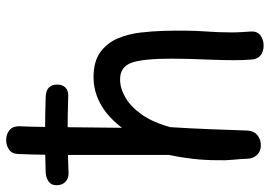

<svg xmlns="http://www.w3.org/2000/svg" viewBox="-146 -716 874 622"><g transform="rotate(-90 291.0 -405.0)"><path d="M103 -781Q103 -802 116.5 -812Q130 -822 148 -822Q167 -822 180 -811.5Q193 -801 193 -781Q192 -761 191.5 -738Q191 -715 190.5 -679.5Q190 -644 189.5 -588.5Q189 -533 188 -447Q210 -476 235.5 -496.5Q261 -517 290.5 -528Q320 -539 351 -539Q403 -539 433 -517Q463 -495 477.5 -460.5Q492 -426 496.5 -387Q501 -348 502 -313Q504 -231 500.5 -182Q497 -133 497 -92Q497 -75 498 -59.5Q499 -44 500 -28Q501 -9 487.5 1.5Q474 12 454 12Q435 12 422.5 2Q410 -8 409 -29Q407 -52 407 -85Q407 -118 408.5 -154.5Q410 -191 411 -225.5Q412 -260 412 -285Q412 -380 398.5 -416.5Q385 -453 345 -453Q316 -453 286.5 -436Q257 -419 231.5 -383.5Q206 -348 190 -290Q186 -226 183.5 -162.5Q181 -99 179 -39Q178 -20 164.5 -8.5Q151 3 131 3Q112 3 100.5 -9Q89 -21 88 -38Q87 -62 84.5 -87.5Q82 -113 83 -138Q83 -178 87.5 -217.5Q92 -257 100 -295Q100 -399 100 -472.5Q100 -546 100 -596Q100 -646 100.5 -679.5Q101 -713 101.5 -736.5Q102 -760 103 -781ZM43 -620Q25 -619 13.5 -629.5Q2 -640 2 -659Q2 -676 14 -684.5Q26 -693 43 -694Q72 -695 103 -695.5Q134 -696 166 -696Q198 -696 229 -695.5Q260 -695 289 -694Q309 -693 318.5 -683.5Q328 -674 328 -657Q328 -640 318.5 -630Q309 -620 289 -621Q260 -622 229 -622.5Q198 -623 166 -623Q134 -623 103 -622Q72 -621 43 -620Z"/></g></svg>

Font: Playpen Sans Deva
Style: Regular
Weight: 400
Designer: Pooja Saxena, Gunjan Panchal, Laura Meseguer, Veronika Burian, José Scaglione
Foundry: TypeTogether
Version: Version 2.000